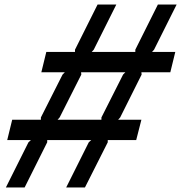

<svg xmlns="http://www.w3.org/2000/svg" viewBox="-20 -830 802 850"><path d="M525 -500 535 -510H339L340 -500L244 -310L235 -300H429V-310ZM756 -600 734 -510H606L607 -500L512 -310L503 -300H606L583 -210H457V-200L356 0H273L373 -200L384 -210H189V-200L89 0H6L106 -200L117 -210H12L34 -300H161V-310L257 -500L267 -510H163L185 -600H312V-610L412 -810H495L395 -610L386 -600H579V-610L679 -810H762L662 -610L653 -600Z"/></svg>

Font: Sinkin Sans 400 Italic
Style: Italic
Weight: 400
Italic angle: -112°
Designer: Keith Bates
Foundry: K-Type
Version: Sinkin Sans (version 1.0)  by Keith Bates   •   © 2014   www